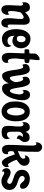

<svg xmlns="http://www.w3.org/2000/svg" viewBox="1054 -1674 630 2777"><g transform="rotate(90 1368.5 -285.0)"><path d="M85 -403Q120 -403 134.5 -384Q149 -365 156 -335Q169 -346 182 -358Q195 -370 209.5 -379.5Q224 -389 240 -395Q256 -401 274 -401Q308 -401 323 -376Q338 -351 337 -321L334 -115Q334 -105 337.5 -93Q341 -81 354 -81Q362 -81 368 -86Q374 -91 379 -97Q379 -79 376.5 -60Q374 -41 366.5 -25.5Q359 -10 345 0Q331 10 308 10Q285 10 272 -1Q259 -12 252.5 -28.5Q246 -45 244.5 -65Q243 -85 243 -102Q243 -146 248.5 -189Q254 -232 254 -276Q254 -288 248.5 -300.5Q243 -313 229 -313Q220 -313 210 -308Q200 -303 190 -296Q180 -289 171.5 -281Q163 -273 158 -267Q150 -234 144.5 -200Q139 -166 139 -131Q139 -126 139.5 -118.5Q140 -111 142 -103.5Q144 -96 148 -90.5Q152 -85 158 -85Q166 -85 174 -92Q182 -99 187 -105Q194 -92 194 -75Q194 -61 188.5 -46Q183 -31 173 -18.5Q163 -6 150 2Q137 10 121 10Q95 10 81.5 -1.5Q68 -13 62 -30.5Q56 -48 55 -68.5Q54 -89 54 -108Q54 -148 58 -187.5Q62 -227 62 -267Q62 -284 51 -300Q45 -304 40 -304Q33 -304 27.5 -299Q22 -294 17 -289Q12 -309 12 -325Q12 -358 31.5 -380.5Q51 -403 85 -403Z M541 -411Q571 -411 596 -401Q621 -391 639 -373Q657 -355 667.5 -330Q678 -305 678 -275Q678 -252 671 -229.5Q664 -207 650.5 -189.5Q637 -172 617.5 -161Q598 -150 573 -150Q553 -150 530 -157Q507 -164 497 -184V-173Q497 -135 513 -107Q529 -79 572 -79Q628 -79 639 -132Q650 -124 655 -111Q660 -98 660 -84Q660 -62 649 -46Q638 -30 621 -19.5Q604 -9 584 -4Q564 1 545 1Q502 1 474 -18Q446 -37 430 -66.5Q414 -96 407.5 -132.5Q401 -169 401 -205Q401 -238 407.5 -274.5Q414 -311 430 -341Q446 -371 473 -391Q500 -411 541 -411ZM498 -270Q498 -249 505.5 -231.5Q513 -214 539 -214Q565 -214 577.5 -232.5Q590 -251 590 -275Q590 -286 588 -297.5Q586 -309 581 -318.5Q576 -328 567.5 -334Q559 -340 545 -340Q532 -340 523 -333Q514 -326 508.5 -315.5Q503 -305 500.5 -293Q498 -281 498 -270Z M839 -397H852Q876 -397 884 -390Q892 -383 892 -358Q892 -344 887 -337.5Q882 -331 874.5 -328Q867 -325 857 -325Q847 -325 837 -325Q835 -288 830 -252Q825 -216 825 -179Q825 -170 826 -154Q827 -138 830.5 -122.5Q834 -107 841.5 -95.5Q849 -84 863 -84Q870 -84 875 -88Q880 -92 884 -97Q889 -80 889 -67Q889 -34 867 -15.5Q845 3 813 3Q789 3 775.5 -8.5Q762 -20 755 -37.5Q748 -55 746 -75Q744 -95 744 -113Q744 -167 747.5 -219Q751 -271 751 -325H713Q694 -325 693 -334Q692 -343 692 -357Q692 -376 696 -384Q700 -392 707.5 -393.5Q715 -395 726.5 -394Q738 -393 752 -396Q754 -415 754 -433.5Q754 -452 754 -472Q754 -484 762 -496.5Q770 -509 781.5 -519.5Q793 -530 807 -537Q821 -544 833 -544Q840 -544 844.5 -539Q849 -534 849 -527Q849 -495 844 -462.5Q839 -430 839 -397Z M985 -401Q1013 -401 1029.5 -379.5Q1046 -358 1054.5 -326Q1063 -294 1067.5 -257Q1072 -220 1076.5 -188Q1081 -156 1087.5 -134.5Q1094 -113 1109 -113Q1119 -113 1129.5 -122.5Q1140 -132 1148 -145Q1156 -158 1161.5 -171.5Q1167 -185 1167 -194Q1167 -204 1165 -222.5Q1163 -241 1157.5 -259.5Q1152 -278 1143.5 -292Q1135 -306 1122 -306Q1114 -306 1108 -302.5Q1102 -299 1097 -294Q1089 -316 1089 -337Q1089 -369 1110.5 -386Q1132 -403 1162 -403Q1188 -403 1203.5 -381.5Q1219 -360 1228.5 -328Q1238 -296 1243.5 -258.5Q1249 -221 1255 -189Q1261 -157 1269.5 -135.5Q1278 -114 1294 -114Q1307 -114 1317 -132Q1327 -150 1333 -173.5Q1339 -197 1342 -220Q1345 -243 1345 -253Q1345 -260 1343.5 -270Q1342 -280 1338 -289.5Q1334 -299 1327.5 -305.5Q1321 -312 1312 -312Q1303 -312 1297 -306Q1291 -300 1289 -292Q1281 -307 1281 -329Q1281 -342 1285.5 -356Q1290 -370 1298.5 -380.5Q1307 -391 1319 -398Q1331 -405 1346 -405Q1374 -405 1390.5 -394Q1407 -383 1415.5 -366Q1424 -349 1426.5 -327Q1429 -305 1429 -283Q1429 -261 1424 -231.5Q1419 -202 1409.5 -170.5Q1400 -139 1386 -108.5Q1372 -78 1353.5 -54Q1335 -30 1311.5 -15Q1288 0 1261 0Q1237 0 1222.5 -7.5Q1208 -15 1200.5 -28.5Q1193 -42 1189.5 -59.5Q1186 -77 1185 -97Q1177 -80 1166.5 -63Q1156 -46 1142.5 -32Q1129 -18 1112 -9.5Q1095 -1 1074 -1Q1048 -1 1033 -23.5Q1018 -46 1009 -80Q1000 -114 995 -153.5Q990 -193 984.5 -227Q979 -261 969.5 -283.5Q960 -306 943 -306Q936 -306 930 -301.5Q924 -297 919 -292Q906 -313 906 -337Q906 -353 913 -365Q920 -377 931 -385Q942 -393 956.5 -397Q971 -401 985 -401Z M1592 -401Q1635 -401 1662.5 -383Q1690 -365 1706 -336Q1722 -307 1728 -271.5Q1734 -236 1734 -200Q1734 -165 1727 -128Q1720 -91 1703 -61Q1686 -31 1657.5 -12Q1629 7 1587 7Q1560 7 1537 -4.5Q1514 -16 1496 -35Q1478 -54 1466.5 -78Q1455 -102 1451 -127Q1448 -147 1447.5 -167Q1447 -187 1447 -207Q1447 -240 1455 -274.5Q1463 -309 1480.5 -337Q1498 -365 1525.5 -383Q1553 -401 1592 -401ZM1591 -71Q1609 -71 1620.5 -86.5Q1632 -102 1638.5 -123.5Q1645 -145 1647.5 -167Q1650 -189 1650 -203Q1650 -216 1647.5 -237Q1645 -258 1639 -278Q1633 -298 1621.5 -312.5Q1610 -327 1592 -327Q1574 -327 1563 -311Q1552 -295 1546 -273Q1540 -251 1538 -228.5Q1536 -206 1536 -193Q1536 -181 1538 -160Q1540 -139 1546 -119.5Q1552 -100 1563 -85.5Q1574 -71 1591 -71Z M1819 -401Q1848 -401 1863 -385Q1878 -369 1887 -343Q1899 -373 1918.5 -386Q1938 -399 1970 -399Q2002 -399 2018 -378Q2034 -357 2034 -327Q2034 -307 2026 -294Q2018 -281 2009 -270Q2000 -259 1993 -246Q1986 -233 1988 -213Q1980 -214 1971 -216.5Q1962 -219 1954.5 -223.5Q1947 -228 1942 -235Q1937 -242 1937 -252Q1937 -266 1945 -278.5Q1953 -291 1962 -301L1948 -302Q1919 -302 1906 -289.5Q1893 -277 1888 -258Q1883 -239 1884 -216.5Q1885 -194 1885 -174Q1885 -162 1884 -144.5Q1883 -127 1886 -110.5Q1889 -94 1897 -82.5Q1905 -71 1923 -71Q1942 -71 1959 -84Q1976 -97 1981 -116Q1991 -91 1991 -68Q1991 -47 1982.5 -32.5Q1974 -18 1960 -9.5Q1946 -1 1928.5 2.5Q1911 6 1893 6Q1864 6 1846 0Q1828 -6 1817.5 -18.5Q1807 -31 1803.5 -50.5Q1800 -70 1800 -96Q1800 -131 1804.5 -166Q1809 -201 1809 -236Q1809 -246 1809 -258.5Q1809 -271 1806 -282.5Q1803 -294 1796 -302Q1789 -310 1776 -310Q1767 -310 1761 -304.5Q1755 -299 1750 -292Q1746 -305 1746 -322Q1746 -354 1766 -377.5Q1786 -401 1819 -401Z M2107 -580Q2120 -580 2132 -575Q2144 -570 2153.5 -561Q2163 -552 2169 -540.5Q2175 -529 2175 -516Q2175 -444 2174 -372.5Q2173 -301 2165 -229Q2176 -234 2194.5 -241Q2213 -248 2231 -257Q2249 -266 2262 -278.5Q2275 -291 2275 -306Q2275 -317 2270.5 -326.5Q2266 -336 2253 -336Q2241 -336 2230 -327Q2228 -333 2228 -338Q2228 -351 2235 -362Q2242 -373 2252.5 -381.5Q2263 -390 2276 -394.5Q2289 -399 2301 -399Q2335 -399 2356 -376.5Q2377 -354 2377 -321Q2377 -301 2369 -285Q2361 -269 2348 -256Q2335 -243 2320 -232Q2305 -221 2290 -212Q2292 -203 2300 -182Q2308 -161 2319 -139.5Q2330 -118 2342 -101Q2354 -84 2364 -84Q2372 -84 2376.5 -92Q2381 -100 2383 -105Q2397 -88 2397 -64Q2397 -37 2376.5 -18Q2356 1 2330 1Q2306 1 2287.5 -21.5Q2269 -44 2254.5 -74.5Q2240 -105 2230 -136.5Q2220 -168 2212 -186Q2200 -179 2191 -176Q2182 -173 2176 -169.5Q2170 -166 2167.5 -158Q2165 -150 2165 -133Q2165 -127 2166 -119Q2167 -111 2169.5 -103Q2172 -95 2176.5 -89.5Q2181 -84 2189 -84Q2194 -84 2198.5 -86.5Q2203 -89 2207 -92Q2210 -83 2210 -72Q2210 0 2139 0Q2119 0 2106.5 -9.5Q2094 -19 2087 -33.5Q2080 -48 2077.5 -65Q2075 -82 2075 -98Q2075 -183 2080 -267Q2085 -351 2085 -436Q2085 -442 2084.5 -452.5Q2084 -463 2082 -473Q2080 -483 2075 -490Q2070 -497 2060 -497Q2053 -497 2048.5 -491.5Q2044 -486 2041 -481Q2040 -486 2039.5 -491Q2039 -496 2039 -501Q2039 -516 2043.5 -530Q2048 -544 2057 -555Q2066 -566 2078.5 -573Q2091 -580 2107 -580Z M2566 -402Q2590 -402 2615.5 -395.5Q2641 -389 2662 -376Q2683 -363 2696.5 -343Q2710 -323 2710 -295Q2710 -278 2698 -269Q2686 -260 2670 -260Q2647 -260 2636 -270.5Q2625 -281 2615.5 -293.5Q2606 -306 2594 -316.5Q2582 -327 2558 -327Q2544 -327 2534 -316.5Q2524 -306 2524 -292Q2524 -272 2539 -260Q2554 -248 2576.5 -239.5Q2599 -231 2625.5 -222.5Q2652 -214 2674.5 -200Q2697 -186 2712 -164Q2727 -142 2727 -106Q2727 -79 2716.5 -57.5Q2706 -36 2689 -21.5Q2672 -7 2648.5 1Q2625 9 2600 9Q2577 9 2559.5 2.5Q2542 -4 2527.5 -11.5Q2513 -19 2501 -25.5Q2489 -32 2478 -32Q2470 -32 2464 -28Q2458 -24 2458 -16Q2458 -11 2460 -7.5Q2462 -4 2464 0Q2440 -2 2426 -21.5Q2412 -41 2412 -64Q2412 -89 2430.5 -106.5Q2449 -124 2474 -124Q2493 -124 2511.5 -116.5Q2530 -109 2546 -99.5Q2562 -90 2576 -82.5Q2590 -75 2602 -75Q2625 -75 2632 -87Q2639 -99 2639 -119Q2632 -134 2614.5 -143Q2597 -152 2574 -159.5Q2551 -167 2526.5 -175.5Q2502 -184 2481.5 -198Q2461 -212 2448 -233.5Q2435 -255 2435 -289Q2435 -317 2446 -338Q2457 -359 2475 -373Q2493 -387 2516.5 -394.5Q2540 -402 2566 -402Z"/></g></svg>

Font: Gloria
Style: Regular
Weight: 400
Designer: Peter Wiegel
Foundry: Peter Wiegel
Version: Version 1.000